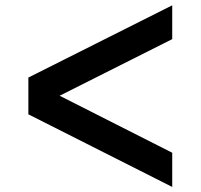

<svg xmlns="http://www.w3.org/2000/svg" viewBox="-20 -744 770 737"><path d="M641.1 -723.6V-593.8L209 -376.5L641.1 -157.7V-26.4L88.9 -305.2V-446.3Z"/></svg>

Font: Now Alt
Style: Bold
Weight: 700
Designer: Alfredo Marco Pradil
Foundry: Alfredo Marco Pradil
Version: Version 1.002;PS 001.002;hotconv 1.0.88;makeotf.lib2.5.64775